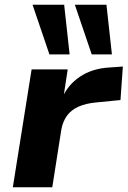

<svg xmlns="http://www.w3.org/2000/svg" viewBox="-20 -788 537 808"><path d="M34 0 113 -496H265L246 -372H240Q264 -430 316 -465Q368 -500 441 -504L497 -508L487 -367L386 -357Q341 -353 310 -339Q279 -325 261.5 -300.5Q244 -276 238 -242L200 0ZM366 -559 295 -768H428L451 -559ZM188 -559 117 -768H250L273 -559Z"/></svg>

Font: Nunito Sans 10pt SemiExpanded ExtraBold
Style: Italic
Weight: 800
Width: 6
Italic angle: -9°
Designer: Vernon Adams
Foundry: Vernon Adams
Version: Version 3.101;gftools[0.9.27]